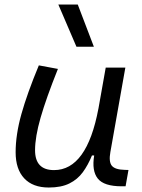

<svg xmlns="http://www.w3.org/2000/svg" viewBox="-20 -815 626 845"><path d="M316.4 -609.4 236.8 -794.9H322.3L393.1 -609.4ZM194.8 10.3Q124.5 10.3 86.7 -30Q48.8 -70.3 48.8 -145Q48.8 -222.2 74.2 -313Q99.6 -403.8 150.9 -527.3L234.9 -511.7Q183.1 -382.3 158.7 -297.4Q134.3 -212.4 134.3 -153.8Q134.3 -66.4 217.8 -66.4Q362.3 -66.4 413.1 -336.9V-336.4L445.3 -517.6H531.7L465.8 -146Q458 -103.5 471.9 -85.9Q485.8 -68.4 528.8 -67.4L545.4 -66.9L532.7 4.9H515.6Q437.5 4.9 410.4 -29.1Q383.3 -63 394.5 -130.9H384.8Q367.7 -88.9 344.5 -57.1Q321.3 -25.4 285.4 -7.6Q249.5 10.3 194.8 10.3Z"/></svg>

Font: Cascadia Code NF SemiLight
Style: Italic
Weight: 350
Italic angle: -10°
Monospace: yes
Designer: Aaron Bell
Foundry: Saja Typeworks
Version: Version 2404.023; ttfautohint (v1.8.4)